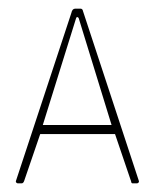

<svg xmlns="http://www.w3.org/2000/svg" viewBox="-20 -424 360 444"><path d="M297 0H287Q284 0 283.5 -3Q283 -6 282 -8L246 -114H73L36 -6Q34 0 30 0H21Q20 0 18 -1.5Q16 -3 17 -6L145 -394Q147 -404 154 -404H166Q171 -404 172 -398L301 -6Q302 -3 300 -1.5Q298 0 297 0ZM156 -382 79 -135H238L162 -382Q161 -384 159 -384.5Q157 -385 156 -382Z"/></svg>

Font: Chathura Thin
Style: Regular
Weight: 250
Designer: Appaji Ambarisha Darbha
Foundry: Aditya Fonts
Version: Version 1.002 2016